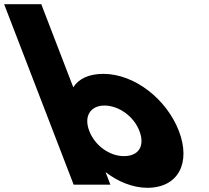

<svg xmlns="http://www.w3.org/2000/svg" viewBox="-291 -880 994 915"><path d="M561.4 -256C503.6 -406 351.6 -528 201.6 -528C132.6 -528 84.4 -505 58.2 -464L-94.3 -860H-271.3L60 0H235L212.7 -58H214.7C268.8 -16 340.8 15 410.8 15C560.8 15 619.2 -106 561.4 -256ZM373.4 -256C400.3 -186 371.6 -136 299.6 -136C230.6 -136 161.3 -186 134.4 -256C107 -327 140.8 -377 206.8 -377C273.8 -377 346 -327 373.4 -256Z"/></svg>

Font: Hussar
Style: BdOpOblFour
Weight: 700
Foundry: Cannot Into Space Fonts
Version: Version 2.00